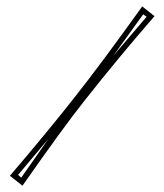

<svg xmlns="http://www.w3.org/2000/svg" viewBox="-20 -529 518 605"><path d="M11.2 24.9Q134.3 -119.1 220.2 -229Q296.4 -325.2 428.2 -508.8L466.8 -478Q355.5 -350.1 247.1 -212.9Q179.2 -127.4 50.8 56.2ZM37.1 22 46.9 30.8 132.8 -91.8ZM336.9 -353 441.9 -476.1 431.2 -483.9Z"/></svg>

Font: FoglihtenNo01
Style: Regular
Weight: 500
Version: Version 0.61